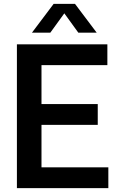

<svg xmlns="http://www.w3.org/2000/svg" viewBox="-20 -968 607 988"><path d="M67 0V-740H532.5V-633H193.5V-107H537.5V0ZM152 -325.5V-432.5H483V-325.5ZM144.5 -800 256 -948H366L477.5 -800H383L301.5 -912.5H320.5L239 -800Z"/></svg>

Font: Encode Sans SC SemiCondensed SemiBold
Style: Regular
Weight: 600
Width: 4
Designer: Multiple Designers
Foundry: Impallari Type
Version: Version 3.002